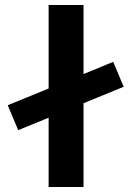

<svg xmlns="http://www.w3.org/2000/svg" viewBox="-20 -750 527 770"><path d="M11 -328 175 -395V-730H315V-453L434 -502L476 -402L315 -336V0H175V-278L53 -228Z"/></svg>

Font: Enso
Style: Bold
Weight: 700
Designer: Coji Morishita
Foundry: UNDERFOREST DESIGN
Version: Version 1.000